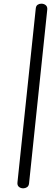

<svg xmlns="http://www.w3.org/2000/svg" viewBox="-20 -1024 304 1044"><path d="M106.5 0Q92.5 0 82.8 -8Q73 -16 75 -33L174.5 -978Q176 -992.5 184.8 -998.2Q193.5 -1004 204.5 -1004Q219 -1004 228.8 -995.8Q238.5 -987.5 237 -972L138 -27Q136.5 -12.5 127 -6.2Q117.5 0 106.5 0Z"/></svg>

Font: Edu NSW ACT Hand
Style: Regular
Weight: 400
Designer: Tina and Corey Anderson, Eben Sorkin, Mirko Velimirovic
Foundry: Sorkin Type Co.
Version: Version 2.000